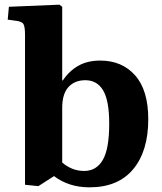

<svg xmlns="http://www.w3.org/2000/svg" viewBox="-20 -787 692 821"><path d="M144 9 87 3V-638Q87 -670 81 -682.5Q75 -695 49 -698L13 -703L18 -758L234 -767L246 -758V-445L248 -442Q275 -483 314.5 -505.5Q354 -528 408 -528Q502 -528 558 -464.5Q614 -401 614 -277Q614 -141 549.5 -63.5Q485 14 363 14Q317 14 279 1.5Q241 -11 211 -34ZM340 -56Q392 -56 419.5 -103Q447 -150 447 -258Q447 -357 421 -400.5Q395 -444 345 -444Q299 -444 272.5 -414.5Q246 -385 246 -326V-92Q264 -76 288 -66Q312 -56 340 -56Z"/></svg>

Font: Literata 36pt
Style: Bold
Weight: 700
Designer: Latin by Veronika Burian and Jose Scaglione. Greek by Irene Vlachou. Cyrillic by Vera Evstafieva.
Foundry: TypeTogether
Version: Version 3.002